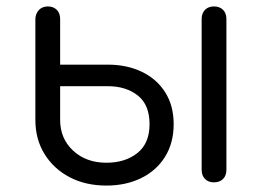

<svg xmlns="http://www.w3.org/2000/svg" viewBox="-20 -567 814 597"><path d="M311 10Q246 10 196.5 -16Q147 -42 118.5 -88Q90 -134 90 -194V-509Q91 -526 101.5 -536.5Q112 -547 129 -547Q146 -547 156.5 -536.5Q167 -526 167 -508V-366H315Q375 -366 421.5 -343.5Q468 -321 494 -279.5Q520 -238 520 -181Q520 -123 493.5 -80Q467 -37 419.5 -13.5Q372 10 311 10ZM311 -61Q369 -61 407 -91Q445 -121 445 -181Q445 -241 408.5 -270Q372 -299 315 -299H167V-194Q167 -136 207.5 -98.5Q248 -61 311 -61ZM645 0Q628 0 617.5 -10.5Q607 -21 607 -39V-508Q607 -526 617.5 -536.5Q628 -547 645 -547Q663 -547 673.5 -536.5Q684 -526 684 -508V-39Q684 -21 673.5 -10.5Q663 0 645 0Z"/></svg>

Font: Comfortaa
Style: Regular
Weight: 400
Designer: Johan Aakerlund
Foundry: Johan Aakerlund
Version: Version 3.104; ttfautohint (v1.8.1.43-b0c9)